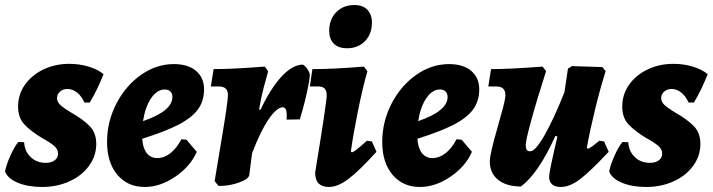

<svg xmlns="http://www.w3.org/2000/svg" viewBox="-23 -732 2836 764"><path d="M159 -84Q181 -84 194.5 -94Q208 -104 208 -121Q208 -138 192.5 -151.5Q177 -165 144 -183Q98 -211 73.5 -237.5Q49 -264 49 -308Q49 -356 76 -394.5Q103 -433 149.5 -455.5Q196 -478 253 -478Q293 -478 329.5 -467Q366 -456 389 -437Q363 -371 334 -324H313Q302 -349 284 -363.5Q266 -378 245 -378Q228 -378 216 -367.5Q204 -357 204 -342Q204 -330 211.5 -320.5Q219 -311 234 -301Q242 -295 262 -283Q309 -256 334.5 -229.5Q360 -203 360 -159Q360 -112 331.5 -72.5Q303 -33 253.5 -10.5Q204 12 144 12Q88 12 47.5 -5Q7 -22 -3 -50Q2 -76 18 -112Q34 -148 50 -167L73 -166Q75 -130 99 -107Q123 -84 159 -84Z M543 -180Q545 -144 560.5 -123.5Q576 -103 603 -103Q630 -103 654.5 -122Q679 -141 699 -178L719 -176L760 -128Q734 -69 674 -28.5Q614 12 553 12Q485 12 444 -36.5Q403 -85 403 -167Q403 -248 440 -319.5Q477 -391 538 -434Q599 -477 669 -477Q725 -477 757 -450Q789 -423 789 -376Q789 -330 764.5 -296.5Q740 -263 686.5 -235.5Q633 -208 543 -180ZM546 -250Q663 -290 663 -346Q663 -360 655 -368Q647 -376 633 -376Q602 -376 578.5 -341.5Q555 -307 546 -250Z M884 -354Q884 -388 848 -388H816L827 -457Q877 -457 943.5 -461Q1010 -465 1031 -467L1044 -448Q1040 -435 1027.5 -388Q1015 -341 1008 -295L1014 -296Q1053 -379 1096.5 -426.5Q1140 -474 1182 -475Q1191 -470 1199 -459Q1207 -448 1210 -435Q1208 -407 1199 -367Q1190 -327 1181.5 -296.5Q1173 -266 1170 -257L1117 -256Q1118 -263 1118 -275Q1118 -305 1102 -305Q1078 -305 1045 -256Q1012 -207 980 -122L969 -36Q967 -20 929 -6Q891 8 847 8L831 -11Q839 -59 861.5 -194Q884 -329 884 -354Z M1437 -172 1457 -169 1475 -128Q1405 -51 1363 -19.5Q1321 12 1286 12Q1231 12 1231 -45Q1277 -326 1277 -352Q1277 -371 1269 -379.5Q1261 -388 1242 -388H1210L1220 -457Q1305 -457 1425 -467L1439 -449Q1420 -382 1401.5 -291Q1383 -200 1373 -129L1377 -126Q1382 -126 1395.5 -136.5Q1409 -147 1437 -172ZM1287 -609Q1287 -655 1315 -683.5Q1343 -712 1387 -712Q1421 -712 1439 -693Q1457 -674 1457 -642Q1457 -597 1429.5 -568.5Q1402 -540 1358 -540Q1323 -540 1305 -558.5Q1287 -577 1287 -609Z M1638 -180Q1640 -144 1655.5 -123.5Q1671 -103 1698 -103Q1725 -103 1749.5 -122Q1774 -141 1794 -178L1814 -176L1855 -128Q1829 -69 1769 -28.5Q1709 12 1648 12Q1580 12 1539 -36.5Q1498 -85 1498 -167Q1498 -248 1535 -319.5Q1572 -391 1633 -434Q1694 -477 1764 -477Q1820 -477 1852 -450Q1884 -423 1884 -376Q1884 -330 1859.5 -296.5Q1835 -263 1781.5 -235.5Q1728 -208 1638 -180ZM1641 -250Q1758 -290 1758 -346Q1758 -360 1750 -368Q1742 -376 1728 -376Q1697 -376 1673.5 -341.5Q1650 -307 1641 -250Z M2399 -128Q2322 -46 2282.5 -17Q2243 12 2209 12Q2162 12 2162 -30Q2162 -47 2195 -189L2187 -191Q2119 -41 2050 10Q1992 10 1959 -16.5Q1926 -43 1926 -90Q1926 -119 1958 -229Q1969 -267 1978.5 -303Q1988 -339 1988 -354Q1988 -388 1952 -388H1920L1931 -457Q2006 -457 2136 -467L2150 -449Q2113 -334 2091 -253.5Q2069 -173 2069 -156Q2069 -142 2073 -136Q2077 -130 2087 -130Q2107 -130 2143 -192.5Q2179 -255 2223 -365L2237 -459L2253 -469L2374 -465L2387 -449Q2366 -383 2345 -297Q2324 -211 2312 -144L2316 -140Q2323 -142 2334 -150Q2345 -158 2362 -172L2381 -169Z M2563 -84Q2585 -84 2598.5 -94Q2612 -104 2612 -121Q2612 -138 2596.5 -151.5Q2581 -165 2548 -183Q2502 -211 2477.5 -237.5Q2453 -264 2453 -308Q2453 -356 2480 -394.5Q2507 -433 2553.5 -455.5Q2600 -478 2657 -478Q2697 -478 2733.5 -467Q2770 -456 2793 -437Q2767 -371 2738 -324H2717Q2706 -349 2688 -363.5Q2670 -378 2649 -378Q2632 -378 2620 -367.5Q2608 -357 2608 -342Q2608 -330 2615.5 -320.5Q2623 -311 2638 -301Q2646 -295 2666 -283Q2713 -256 2738.5 -229.5Q2764 -203 2764 -159Q2764 -112 2735.5 -72.5Q2707 -33 2657.5 -10.5Q2608 12 2548 12Q2492 12 2451.5 -5Q2411 -22 2401 -50Q2406 -76 2422 -112Q2438 -148 2454 -167L2477 -166Q2479 -130 2503 -107Q2527 -84 2563 -84Z"/></svg>

Font: Alegreya ExtraBold
Style: Italic
Weight: 800
Italic angle: -7°
Designer: Juan Pablo del Peral
Foundry: Huerta Tipografica
Version: Version 2.007; ttfautohint (v1.6)